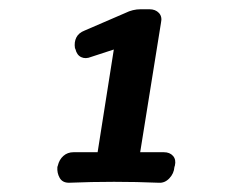

<svg xmlns="http://www.w3.org/2000/svg" viewBox="-20 -702 540 415"><path d="M226 -595 177 -579Q165 -574 155.5 -578.5Q146 -583 143 -596L142 -598Q140 -611 145 -621Q150 -631 163 -636L251 -674Q267 -682 284 -682H303Q316 -682 323.5 -674Q331 -666 328 -653L283 -373H334Q347 -373 354 -365Q361 -357 358 -344L357 -341Q356 -327 346 -316.5Q336 -306 323 -307Q275 -309 226.5 -309Q178 -309 129 -307Q115 -307 109 -317.5Q103 -328 104 -341L105 -344Q108 -357 117 -365Q126 -373 139 -373H191Z"/></svg>

Font: Winky Sans Medium
Style: Italic
Weight: 500
Italic angle: -8.97852°
Designer: Simon Atzbach
Foundry: typofactur
Version: Version 1.205